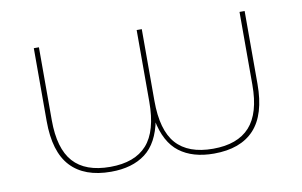

<svg xmlns="http://www.w3.org/2000/svg" viewBox="-60 -627 1163 739"><g transform="rotate(-10 521.0 -257.0)"><path d="M320 3Q216 3 162.5 -54.5Q109 -112 109 -232V-517H129V-232Q129 -121 176 -68.5Q223 -16 320 -16Q416 -16 463.5 -69Q511 -122 511 -237V-517H531V-237Q531 -122 578 -69Q625 -16 722 -16Q818 -16 865.5 -68.5Q913 -121 913 -232V-517H933V-232Q933 -112 879.5 -54.5Q826 3 722 3Q639 3 587.5 -36Q536 -75 519 -163H523Q506 -75 454.5 -36Q403 3 320 3Z"/></g></svg>

Font: Montserrat Alternates Thin
Style: Regular
Weight: 100
Designer: Julieta Ulanovsky
Foundry: Julieta Ulanovsky
Version: Version 9.000